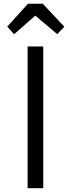

<svg xmlns="http://www.w3.org/2000/svg" viewBox="-20 -992 373 1012"><path d="M125.5 -747.1H208V0H125.5ZM18.1 -851.6 127.4 -972.2H205.6L319.3 -851.1L281.7 -812L166 -909.7L54.2 -811.5Z"/></svg>

Font: Armata
Style: Regular
Weight: 400
Designer: Viktoriya Grabowska
Foundry: Viktoriya Grabowska
Version: Version 1.002